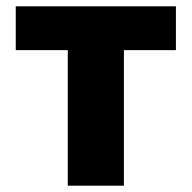

<svg xmlns="http://www.w3.org/2000/svg" viewBox="-20 -589 608 609"><path d="M195 0H373V-430H538V-569H30V-430H195Z"/></svg>

Font: Noto Sans Korean Black
Style: Bold
Weight: 900
Designer: Ryoko NISHIZUKA (kana & ideographs); Paul D. Hunt (Latin, Greek & Cyrillic); Wenlong ZHANG (bopomofo); Sandoll Communica
Foundry: Adobe Systems Incorporated
Version: Version 1.000;PS 1;hotconv 1.0.78;makeotf.lib2.5.61930